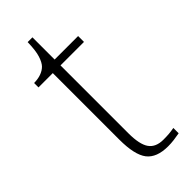

<svg xmlns="http://www.w3.org/2000/svg" viewBox="-220 -694 740 740"><g transform="rotate(-45 150.0 -323.5)"><path d="M210 10Q148 10 121.5 -24Q95 -58 95 -142V-504H17V-528Q38 -528 55 -534Q72 -540 83 -551Q94 -562 102 -586.5Q110 -611 111 -657H137V-536H265V-504H137V-134Q137 -73 155.5 -47Q174 -21 215 -21Q232 -21 245 -22Q258 -23 274 -26V3Q258 6 242 8Q226 10 210 10Z"/></g></svg>

Font: Noto Serif Khmer ExtraLight
Style: Regular
Weight: 250
Version: Version 2.003